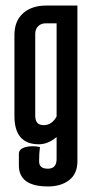

<svg xmlns="http://www.w3.org/2000/svg" viewBox="-20 -510 335 692"><path d="M184 -426H145Q128 -426 117.5 -415.5Q107 -405 107 -388V-93Q107 -59 137 -59Q167 -59 184 -90ZM184 -16Q153 10 120 10Q32 10 32 -92V-384Q32 -434 63 -462Q94 -490 147 -490H259V38L184 55ZM259 71Q259 116 229.5 139Q200 162 153 162Q48 162 48 86V44Q48 27 72 20Q84 17 97.5 17Q111 17 124 20Q121 42 121 67V72Q121 98 152.5 98Q184 98 184 63V-127L259 -135Z"/></svg>

Font: el_Medula One
Style: Regular
Weight: 400
Designer: Luciano Vergara
Foundry: Luciano Vergara
Version: Version 1.002 August 17, 2020